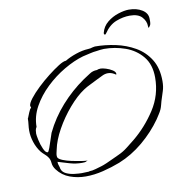

<svg xmlns="http://www.w3.org/2000/svg" viewBox="-70 -645 691 726"><g transform="rotate(-10 275.0 -282.5)"><path d="M471 -579Q501 -579 522 -566Q543 -553 543 -531Q543 -526 543 -520Q543 -514 541 -508Q540 -506 536 -500.5Q532 -495 532 -505Q532 -524 517.5 -540Q503 -556 471 -556Q445 -556 418 -545.5Q391 -535 371 -505Q369 -501 365.5 -502Q362 -503 363 -509Q369 -533 388 -548.5Q407 -564 430.5 -571.5Q454 -579 471 -579ZM202 14Q171 14 142 3.5Q113 -7 94 -32Q84 -45 83 -59Q82 -73 75 -82Q70 -89 63 -95Q56 -101 50 -108Q36 -126 28.5 -149Q21 -172 21 -194Q21 -205 22.5 -216.5Q24 -228 24 -239Q24 -241 25 -241Q27 -246 33 -261Q39 -276 43 -277V-280Q41 -284 41 -285Q41 -295 54.5 -312.5Q68 -330 89 -350Q110 -370 133 -388Q156 -406 175 -418Q194 -430 204 -430Q222 -441 247 -449.5Q272 -458 294 -459Q296 -459 298.5 -459.5Q301 -460 303 -460Q307 -461 312.5 -462.5Q318 -464 321 -464Q360 -464 400 -455.5Q440 -447 474 -427.5Q508 -408 529 -374.5Q550 -341 550 -291Q550 -269 544.5 -253Q539 -237 533 -217Q531 -210 529 -202Q527 -194 524 -187Q520 -178 514 -169Q508 -160 503 -152Q472 -108 428.5 -71.5Q385 -35 335 -15Q304 -3 269.5 5.5Q235 14 202 14ZM189 -1Q196 -1 203.5 -1.5Q211 -2 218 -2V-3Q230 -3 243 -7Q256 -11 267 -14Q274 -16 288 -22Q302 -28 316.5 -35Q331 -42 338 -45Q356 -53 372 -65.5Q388 -78 403 -90Q453 -131 489 -186.5Q525 -242 525 -309Q525 -359 499.5 -390Q474 -421 434.5 -435Q395 -449 353 -449Q346 -449 339 -448Q332 -447 325 -446Q312 -445 298 -441.5Q284 -438 270 -435Q235 -425 196.5 -402.5Q158 -380 125 -348.5Q92 -317 71.5 -280Q51 -243 51 -203Q47 -197 46 -190.5Q45 -184 45 -178Q45 -172 49 -153Q53 -134 60.5 -117.5Q68 -101 76 -101Q79 -101 84.5 -116Q90 -131 95.5 -148.5Q101 -166 103 -171Q129 -225 169 -270Q209 -315 258 -349Q271 -357 284 -366Q297 -375 313 -375Q319 -378 328 -378Q335 -378 348 -374Q361 -370 372 -363Q383 -356 383 -348Q383 -347 382.5 -346.5Q382 -346 382 -346V-345Q375 -350 367.5 -353Q360 -356 352 -356Q340 -356 328.5 -350Q317 -344 306 -339Q293 -332 279 -325.5Q265 -319 253 -311Q224 -292 193.5 -256.5Q163 -221 140.5 -180.5Q118 -140 111 -105Q110 -100 108.5 -94Q107 -88 107 -83Q107 -76 109 -74Q113 -68 127 -62.5Q141 -57 159.5 -53Q178 -49 194.5 -46.5Q211 -44 218 -44V-43H216Q212 -40 207 -39.5Q202 -39 197 -39Q174 -39 151 -45.5Q128 -52 106 -59V-58Q106 -51 108.5 -44.5Q111 -38 112 -31Q116 -18 130 -11.5Q144 -5 161 -3Q178 -1 189 -1Z"/></g></svg>

Font: Qwitcher Grypen
Style: Regular
Weight: 400
Designer: Robert E. Leuschke
Foundry: Robert E. Leuschke
Version: Version 1.100; ttfautohint (v1.8.3)